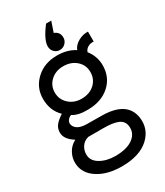

<svg xmlns="http://www.w3.org/2000/svg" viewBox="-242 -853 1020 1190"><g transform="rotate(-30 268.0 -258.0)"><path d="M310 -685Q348 -671 348 -631Q348 -608 331.5 -591Q315 -574 291 -574Q268 -574 252 -590.5Q236 -607 236 -631Q236 -678 298 -759H335ZM268 243Q162 244 93.5 199.5Q25 155 22 83Q20 45 39 9.5Q58 -26 95 -45Q34 -83 34 -130Q34 -161 51.5 -182.5Q69 -204 103 -226Q48 -279 48 -364Q48 -444 107 -499Q166 -554 257 -554Q330 -554 383 -520Q395 -551 429 -569.5Q463 -588 498 -586V-515Q476 -517 457.5 -507Q439 -497 432 -477Q473 -424 473 -361Q473 -275 413.5 -221.5Q354 -168 259 -167Q187 -165 149 -191Q130 -184 121 -169Q112 -154 117 -138Q132 -94 206 -93L316 -92Q491 -89 510 36Q522 123 457 182.5Q392 242 268 243ZM386 -362Q386 -412 349.5 -444.5Q313 -477 257 -477Q203 -477 167 -444Q131 -411 131 -361Q131 -312 167 -278.5Q203 -245 257 -245Q314 -245 350 -278Q386 -311 386 -362ZM425 44Q419 9 384 -5.5Q349 -20 283 -20H174Q142 -12 125 13Q108 38 108 69Q108 114 153 140.5Q198 167 260 167Q346 167 390 132.5Q434 98 425 44Z"/></g></svg>

Font: Oakes Grotesk
Style: Regular
Weight: 400
Designer: Samuel Oakes
Foundry: Samuel Oakes
Version: Version 1.000;PS 001.000;hotconv 1.0.88;makeotf.lib2.5.64775